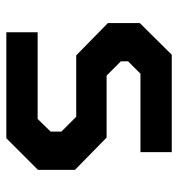

<svg xmlns="http://www.w3.org/2000/svg" viewBox="2 -565 563 607"><g transform="rotate(90 283.5 -261.5)"><path d="M82 0V-99H356L396 -140V-174L349 -221H155L53 -321V-422L153 -523H461V-424H213L174 -385V-362L219 -317H415L517 -217V-100L417 0Z"/></g></svg>

Font: Tomorrow Medium
Style: Regular
Weight: 500
Designer: Tony de Marco, Monica Rizzolli
Foundry: Just in Type
Version: Version 2.002